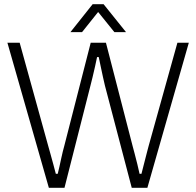

<svg xmlns="http://www.w3.org/2000/svg" viewBox="-20 -888 928 908"><path d="M211 0 15 -686H73L208 -198Q212 -184 218.5 -160.5Q225 -137 232 -111.5Q239 -86 244 -66H253Q257 -81 261 -99.5Q265 -118 269 -136.5Q273 -155 277 -171.5Q281 -188 284 -198L409 -686H481L607 -198Q611 -184 617 -160.5Q623 -137 629.5 -111.5Q636 -86 640 -66H649Q653 -81 657.5 -99.5Q662 -118 667 -136.5Q672 -155 676 -171.5Q680 -188 683 -198L819 -686H873L677 0H603L476 -484Q472 -500 467 -523.5Q462 -547 456.5 -572.5Q451 -598 447 -618H439Q435 -599 429.5 -573.5Q424 -548 418 -524Q412 -500 408 -484L285 0ZM313 -736 418 -868H470L576 -736H521L429 -850H459L368 -736Z"/></svg>

Font: Archivo SemiBold Thin
Style: Regular
Weight: 250
Version: Version 2.001